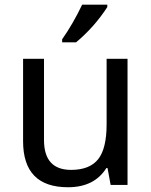

<svg xmlns="http://www.w3.org/2000/svg" viewBox="-20 -786 640 816"><path d="M450.2 0 437 -71.8H432.1Q380.9 9.8 269 9.8Q78.1 9.8 78.1 -186V-536.1H167V-190.9Q167 -64 282.2 -64Q360.8 -64 397 -109.1Q433.1 -154.3 433.1 -257.8V-536.1H522V0ZM244.1 -619.1Q290 -684.1 329.1 -766.1H436V-755.9Q381.3 -671.4 303.2 -606H244.1Z"/></svg>

Font: TypoPRO Noto Mono
Style: Regular
Weight: 400
Designer: Monotype Design Team
Foundry: Monotype Imaging Inc.
Version: Version 1.00